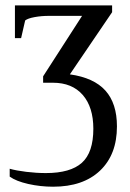

<svg xmlns="http://www.w3.org/2000/svg" viewBox="-20 -479 484 715"><path d="M177.7 216.3Q130.4 216.3 85.2 206.1Q40 195.8 16.1 178.7V149.4Q39.6 156.2 77.6 160.9Q115.7 165.5 150.9 165.5Q242.2 165.5 284.9 127.2Q327.6 88.9 327.6 0.5Q327.6 -80.1 288.1 -125.5Q248.5 -170.9 177.2 -170.9H140.6V-194.8L285.6 -419.9H161.6Q134.3 -419.9 108.9 -415.3Q83.5 -410.6 73.7 -402.8L58.6 -336.9H35.6V-459H397.5V-433.6L240.2 -202.1Q329.6 -189.5 372.6 -141.6Q415.5 -93.8 415.5 -8.3Q415.5 96.7 352.5 156.5Q289.6 216.3 177.7 216.3Z"/></svg>

Font: Liberation Serif
Style: Regular
Weight: 400
Designer: Steve Matteson
Foundry: Ascender Corporation
Version: Version 2.1.5